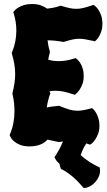

<svg xmlns="http://www.w3.org/2000/svg" viewBox="-20 -722 530 952"><path d="M395 -345.2Q395 -323.2 389.2 -306.9Q383.3 -290.5 376 -279.3Q368.7 -268.1 362.5 -262.2Q356.4 -256.3 356 -255.9L351.1 -252L344.2 -253.9Q316.9 -263.2 296.1 -267.6Q275.4 -272 254.9 -272Q239.7 -272 225.1 -269L230 -258.8L228 -254.9Q216.3 -221.7 211.9 -189Q219.7 -190.9 229.5 -192.4Q239.3 -193.8 248 -194.8Q256.8 -195.8 262.7 -196.3Q268.6 -196.8 269 -196.8L272.9 -198.2L276.9 -195.8Q304.7 -184.6 324.2 -178.7Q343.8 -172.9 363.8 -172.9Q377.4 -172.9 393.6 -175.8Q409.7 -178.7 430.2 -184.1L436 -186L440.9 -182.1Q441.4 -181.2 446.5 -176Q451.7 -170.9 457.5 -160.4Q463.4 -149.9 468.3 -134Q473.1 -118.2 473.1 -96.2Q472.7 -74.2 466.3 -58.1Q460 -42 452.6 -31Q445.3 -20 439 -14.2Q432.6 -8.3 432.1 -7.8L425.8 -4.9L419.9 -6.8Q416 -7.8 413.6 -9Q411.1 -10.3 408.2 -11.2Q398.9 2.4 392.1 17.1Q385.3 31.7 379.9 46.9Q417.5 81.5 469.2 106L474.1 107.9L475.1 113.8Q475.1 116.2 475.6 118.9Q476.1 121.6 476.1 124Q476.1 139.6 469.5 154.5Q462.9 169.4 452.1 181.2Q441.4 192.9 428 200.7Q414.6 208.5 400.9 210H395L391.1 206.1Q366.7 176.8 341.1 154.8Q315.4 132.8 286.1 117.2L282.2 115.2L280.8 111.8Q276.4 99.6 274.9 89.8Q260.3 78.1 252.9 63L250 57.1L253.9 51.8Q265.1 34.7 274.9 16.6Q284.7 -1.5 292 -21L276.9 -18.1H270Q256.3 -20.5 242.9 -23.7Q229.5 -26.9 215.8 -29.8Q210.9 -24.4 203.4 -18.3Q195.8 -12.2 184.8 -7.3Q173.8 -2.4 159.4 0.7Q145 3.9 127 3.9Q98.1 3.9 79.3 -3.9Q60.5 -11.7 49.6 -21.2Q38.6 -30.8 34.2 -38.8Q29.8 -46.9 29.8 -47.9L27.8 -51.8L29.8 -57.1Q41 -84 46.4 -112.3Q51.8 -140.6 51.8 -169.9Q51.8 -190.4 49.6 -211.4Q47.4 -232.4 42 -254.9V-261.2Q47.9 -285.2 51.5 -308.3Q55.2 -331.5 55.2 -355Q55.2 -380.9 50.8 -405.8Q46.4 -430.7 39.1 -455.1L38.1 -460L40 -463.9Q50.8 -490.2 55.9 -516.8Q61 -543.5 61 -569.8Q61 -591.3 57.9 -612.5Q54.7 -633.8 47.9 -655.8L45.9 -662.1L49.8 -667Q50.3 -667.5 55.7 -673.1Q61 -678.7 72 -685.3Q83 -691.9 99.6 -697Q116.2 -702.1 139.2 -702.1Q165.5 -702.1 184.1 -694.8Q202.6 -687.5 213.9 -679.2Q228 -680.7 243.7 -683.6Q259.3 -686.5 274.9 -691.9L278.8 -693.8L284.2 -692.9Q307.6 -685.5 325 -681.9Q342.3 -678.2 357.9 -678.2Q375 -678.2 393.6 -682.6Q412.1 -687 437 -695.8L442.9 -698.2L448.2 -694.8Q448.7 -694.3 454.6 -689.5Q460.4 -684.6 467.3 -674.6Q474.1 -664.6 480.2 -649.2Q486.3 -633.8 487.8 -611.8V-603Q487.8 -583.5 482.9 -568.4Q478 -553.2 471.9 -542.7Q465.8 -532.2 460.7 -526.9Q455.6 -521.5 455.1 -521L450.2 -517.1L442.9 -519Q419.4 -524.4 402.8 -527.1Q386.2 -529.8 372.1 -529.8Q355.5 -529.8 339.1 -526.1Q322.8 -522.5 299.8 -515.1L293 -514.2Q272.5 -518.1 253.7 -520Q234.9 -522 215.8 -522Q217.3 -508.3 220 -494.9Q222.7 -481.4 227.1 -467.8V-460.9Q224.1 -452.1 222.4 -443.6Q220.7 -435.1 219.2 -425.8Q233.4 -421.9 245.8 -420.4Q258.3 -418.9 272 -418.9Q290 -418.9 308.6 -422.1Q327.1 -425.3 349.1 -432.1L355 -434.1L359.9 -430.2Q360.4 -429.7 366 -424.6Q371.6 -419.4 378.2 -408.9Q384.8 -398.4 389.9 -382.6Q395 -366.7 395 -345.2Z"/></svg>

Font: Hanalei Fill
Style: Regular
Weight: 400
Version: Version 1.000